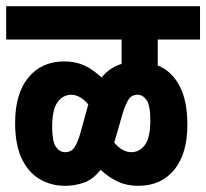

<svg xmlns="http://www.w3.org/2000/svg" viewBox="-20 -642 668 622"><path d="M0 -514V-622H628V-514H491V-430Q536 -412 561.5 -364Q587 -316 587 -238Q587 -144 544.5 -92Q502 -40 428 -40Q392 -40 363 -53Q334 -66 306 -92Q281 -60 251 -50Q221 -40 191 -40Q146 -40 109 -61.5Q72 -83 50.5 -128Q29 -173 29 -244Q29 -339 72 -391Q115 -443 188 -443Q224 -443 252 -430.5Q280 -418 309 -391Q324 -409 340.5 -419.5Q357 -430 374 -435V-514ZM353 -190Q351 -185 350 -180Q377 -149 405 -149Q432 -149 449.5 -172.5Q467 -196 467 -253Q467 -300 455 -317.5Q443 -335 426 -335Q406 -335 396 -319Q386 -303 376 -270ZM149 -231Q149 -184 161 -166.5Q173 -149 191 -149Q211 -149 221.5 -165Q232 -181 241 -213L263 -293Q265 -299 266 -304Q239 -335 211 -335Q184 -335 166.5 -311Q149 -287 149 -231Z"/></svg>

Font: Noto Sans ExtraCondensed
Style: Bold
Weight: 700
Width: 2
Designer: Monotype Design Team
Foundry: Monotype Imaging Inc.
Version: Version 2.013; ttfautohint (v1.8.4.7-5d5b)